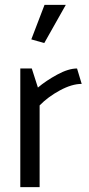

<svg xmlns="http://www.w3.org/2000/svg" viewBox="-20 -765 364 785"><path d="M314 -422 295 -485Q260 -485 214 -460Q168 -435 135 -407L110 -485H63V0H142V-334Q176 -369 225 -395.5Q274 -422 314 -422ZM162 -745 108 -604 161 -589 249 -745Z"/></svg>

Font: Catamaran
Style: Regular
Weight: 400
Designer: Pria Ravichandran
Version: Version 1.000;PS 001.000;hotconv 1.0.70;makeotf.lib2.5.58329